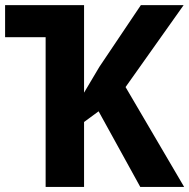

<svg xmlns="http://www.w3.org/2000/svg" viewBox="-20 -734 743 754"><path d="M0 -713.9H310.1V-370.1L370.1 -471.2L533.2 -713.9H701.2L473.1 -392.1L703.1 0H530.8L367.2 -296.9L310.1 -254.9V0H159.2V-587.9H0Z"/></svg>

Font: Droid Sans
Style: Bold
Weight: 700
Foundry: Ascender Corporation
Version: Version 1.00 build 112